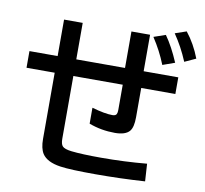

<svg xmlns="http://www.w3.org/2000/svg" viewBox="-94 -973 1189 1114"><g transform="rotate(10 500.0 -416.0)"><path d="M204.1 -814H314V-599.1H601.1V-814H710.9V-599.1H915V-501H713.9V-328.1Q713.9 -269.5 694.3 -246.1Q670.4 -217.8 607.9 -217.8Q527.8 -217.8 455.1 -245.1V-338.9Q531.7 -316.9 576.2 -316.9Q595.2 -316.9 600.6 -327.6Q605 -335.9 605 -352.1V-501H314V-131.8Q314 -100.1 325.2 -87.9Q337.4 -74.2 378.4 -69.3Q441.9 -62 554.2 -62Q692.4 -62 823.7 -74.2L830.1 28.8Q686.5 38.1 538.6 38.1Q391.1 38.1 331.1 29.3Q251 17.6 223.1 -25.4Q204.1 -55.7 204.1 -110.8V-501H38.1V-599.1H204.1ZM811 -653.8Q780.3 -731.9 731.9 -805.2L801.3 -829.1Q844.7 -768.1 882.3 -679.2ZM933.1 -693.8Q898.4 -777.3 850.1 -847.2L917 -870.1Q967.3 -807.1 999 -724.1Z"/></g></svg>

Font: BIZ UDPGothic
Style: Bold
Weight: 700
Designer: TypeBank Co., Ltd.
Foundry: Morisawa Inc.
Version: Version 1.051